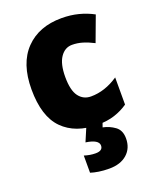

<svg xmlns="http://www.w3.org/2000/svg" viewBox="-148 -650 796 977"><g transform="rotate(-20 250.0 -161.5)"><path d="M295 10Q174 10 106 -58.5Q38 -127 38 -274Q38 -414 110 -488.5Q182 -563 305 -563Q354 -563 396.5 -552Q439 -541 476 -521L425 -384Q394 -400 366 -408.5Q338 -417 309 -417Q270 -417 245.5 -381Q221 -345 221 -275Q221 -202 245.5 -169.5Q270 -137 311 -137Q387 -137 459 -186V-39Q426 -16 386 -3Q346 10 295 10ZM405 124Q405 177 369.5 208.5Q334 240 273 240Q242 240 216.5 236Q191 232 173 226V133Q189 138 204 140.5Q219 143 234 143Q273 143 273 115Q273 83 204 73L235 0H323L312 31Q347 38 376 59Q405 80 405 124Z"/></g></svg>

Font: Noto Sans Gurmukhi UI SemiCondensed Black
Style: Regular
Weight: 900
Width: 4
Designer: Jelle Bosma - Monotype Design Team
Foundry: Monotype Imaging Inc.
Version: Version 2.004; ttfautohint (v1.8.4.7-5d5b)